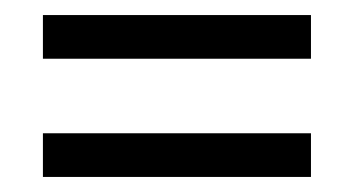

<svg xmlns="http://www.w3.org/2000/svg" viewBox="-20 -412 471 255"><path d="M393 -235V-177H37V-235ZM393 -392V-334H37V-392Z"/></svg>

Font: Mukta Mahee
Style: Regular
Weight: 400
Designer: Shuchita Grover, Noopur Datye, Girish Dalvi, Yashodeep Gholap
Foundry: Ek Type
Version: Version 2.538;PS 1.000;hotconv 16.6.51;makeotf.lib2.5.65220;